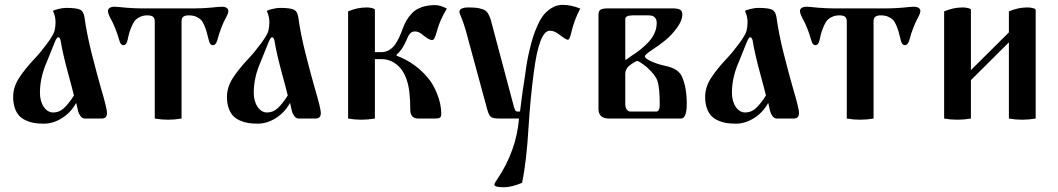

<svg xmlns="http://www.w3.org/2000/svg" viewBox="-20 -497 4436 805"><path d="M35.2 -90.8Q35.2 -130.9 58.6 -168Q82 -205.1 125 -251Q149.4 -276.4 177.2 -314Q205.1 -351.6 209 -369.1Q212.9 -386.7 212.9 -404.3Q212.9 -427.7 202.1 -451.2Q207 -455.1 225.6 -459.5Q244.1 -463.9 256.8 -463.9Q298.8 -463.9 314.5 -457Q330.1 -450.2 334 -425.8Q343.8 -355.5 363.3 -277.3Q384.8 -192.4 402.3 -130.9Q428.7 -42 428.7 -23.4Q428.7 0 406.2 0H335.9Q325.2 0 317.9 -9.8Q310.5 -19.5 307.6 -30.3Q304.7 -41 299.8 -64.5H298.8Q277.3 -25.4 240.2 -2Q203.1 21.5 164.1 21.5Q141.6 21.5 123.5 18.6Q105.5 15.6 88.4 7.8Q71.3 0 60.1 -12.2Q48.8 -24.4 42 -44.4Q35.2 -64.5 35.2 -90.8ZM147.5 -108.4Q147.5 -72.3 163.6 -48.8Q179.7 -25.4 203.1 -25.4Q228.5 -25.4 248 -43.5Q267.6 -61.5 290 -96.7Q282.2 -128.9 266.6 -185.5Q242.2 -275.4 234.4 -326.2Q231.4 -340.8 223.6 -340.8Q216.8 -340.8 204.1 -306.6Q194.3 -281.2 175.8 -236.3Q147.5 -171.9 147.5 -108.4Z M432.6 -451.2Q432.6 -459 439.9 -463.9Q447.3 -468.8 460 -468.8Q469.7 -468.8 507.8 -464.8Q544.9 -461.9 568.4 -461.9H801.8Q826.2 -461.9 861.3 -464.8Q900.4 -468.8 910.2 -468.8Q922.9 -468.8 930.2 -463.9Q937.5 -459 937.5 -451.2Q937.5 -441.4 927.7 -423.8Q906.2 -384.8 890.6 -327.1Q884.8 -307.6 872.6 -307.6Q860.4 -307.6 855.5 -328.1Q849.6 -351.6 846.2 -363.8Q842.8 -376 836.4 -391.1Q830.1 -406.2 822.3 -414.1Q814.5 -421.9 801.8 -427.2Q789.1 -432.6 771.5 -432.6Q756.8 -432.6 749 -427.2Q741.2 -421.9 741.2 -406.2V0Q712.9 4.9 684.6 4.9Q656.2 4.9 628.9 0V-406.2Q628.9 -421.9 621.1 -427.2Q613.3 -432.6 597.7 -432.6Q582 -432.6 569.3 -427.2Q556.6 -421.9 548.8 -414.1Q541 -406.2 534.2 -391.1Q527.3 -376 523.4 -363.8Q519.5 -351.6 514.6 -328.1Q509.8 -307.6 497.6 -307.6Q485.4 -307.6 480.5 -327.1Q463.9 -384.8 441.4 -423.8Q432.6 -441.4 432.6 -451.2Z M931.6 -90.8Q931.6 -130.9 955.1 -168Q978.5 -205.1 1021.5 -251Q1045.9 -276.4 1073.7 -314Q1101.6 -351.6 1105.5 -369.1Q1109.4 -386.7 1109.4 -404.3Q1109.4 -427.7 1098.6 -451.2Q1103.5 -455.1 1122.1 -459.5Q1140.6 -463.9 1153.3 -463.9Q1195.3 -463.9 1210.9 -457Q1226.6 -450.2 1230.5 -425.8Q1240.2 -355.5 1259.8 -277.3Q1281.2 -192.4 1298.8 -130.9Q1325.2 -42 1325.2 -23.4Q1325.2 0 1302.7 0H1232.4Q1221.7 0 1214.4 -9.8Q1207 -19.5 1204.1 -30.3Q1201.2 -41 1196.3 -64.5H1195.3Q1173.8 -25.4 1136.7 -2Q1099.6 21.5 1060.5 21.5Q1038.1 21.5 1020 18.6Q1002 15.6 984.9 7.8Q967.8 0 956.5 -12.2Q945.3 -24.4 938.5 -44.4Q931.6 -64.5 931.6 -90.8ZM1043.9 -108.4Q1043.9 -72.3 1060.1 -48.8Q1076.2 -25.4 1099.6 -25.4Q1125 -25.4 1144.5 -43.5Q1164.1 -61.5 1186.5 -96.7Q1178.7 -128.9 1163.1 -185.5Q1138.7 -275.4 1130.9 -326.2Q1127.9 -340.8 1120.1 -340.8Q1113.3 -340.8 1100.6 -306.6Q1090.8 -281.2 1072.3 -236.3Q1043.9 -171.9 1043.9 -108.4Z M1439.5 0V-449.2Q1477.5 -465.8 1517.6 -465.8Q1529.3 -465.8 1540.5 -462.9Q1551.8 -460 1551.8 -455.1V-278.3H1578.1Q1613.3 -278.3 1636.7 -310.5Q1653.3 -334 1668.9 -377.9Q1675.8 -396.5 1684.1 -411.1Q1692.4 -425.8 1707.5 -441.9Q1722.7 -458 1747.6 -466.8Q1772.5 -475.6 1804.7 -475.6Q1826.2 -475.6 1853.5 -460.9Q1824.2 -413.1 1812.5 -368.2Q1806.6 -346.7 1802.2 -337.9Q1797.9 -329.1 1791 -329.1Q1779.3 -329.1 1753.9 -349.6Q1736.3 -365.2 1720.7 -365.2Q1707 -365.2 1699.2 -356.4Q1691.4 -347.7 1682.6 -325.2Q1666 -287.1 1642.6 -267.6V-263.7Q1722.7 -233.4 1775.4 -168.9Q1796.9 -143.6 1813.5 -101.6Q1830.1 -59.6 1830.1 -19.5Q1830.1 -7.8 1824.7 -3.9Q1819.3 0 1804.7 0H1734.4Q1700.2 0 1700.2 -36.1Q1700.2 -119.1 1685.5 -161.1Q1671.9 -203.1 1643.6 -226.1Q1615.2 -249 1580.1 -249H1551.8V0Q1523.4 4.9 1495.1 4.9Q1466.8 4.9 1439.5 0Z M1906.2 -447.3Q1906.2 -457 1916.5 -461.4Q1926.8 -465.8 1939.5 -465.8Q1963.9 -465.8 1976.6 -464.4Q1989.3 -462.9 2002.9 -458.5Q2016.6 -454.1 2023.9 -443.8Q2031.2 -433.6 2037.1 -416L2134.8 -48.8Q2138.7 -37.1 2141.1 -33.2Q2143.6 -29.3 2149.4 -29.3H2160.2Q2171.9 -125 2181.6 -181.6Q2185.5 -212.9 2189.5 -235.8Q2193.4 -258.8 2201.2 -291.5Q2209 -324.2 2216.8 -347.7Q2224.6 -371.1 2236.8 -397Q2249 -422.9 2263.2 -439Q2277.3 -455.1 2296.9 -465.8Q2316.4 -476.6 2338.9 -476.6Q2375 -476.6 2413.1 -460.9Q2387.7 -416 2373 -351.6Q2367.2 -330.1 2361.3 -330.1Q2353.5 -330.1 2324.2 -352.5Q2304.7 -368.2 2285.2 -368.2Q2240.2 -368.2 2217.8 -191.4Q2203.1 -80.1 2196.3 33.2Q2187.5 181.6 2168.9 269.5Q2125 288.1 2092.8 288.1Q2052.7 288.1 2052.7 277.3Q2052.7 271.5 2064.5 254.9Q2144.5 136.7 2156.2 0H2076.2Q2048.8 0 2039.6 -5.9Q2030.3 -11.7 2023.4 -36.1L1939.5 -344.7Q1927.7 -392.6 1909.2 -436.5Q1906.2 -443.4 1906.2 -447.3Z M2489.3 -40V-435.5Q2489.3 -451.2 2498 -456.5Q2506.8 -461.9 2530.3 -461.9H2797.9Q2821.3 -461.9 2831.1 -456.5Q2840.8 -451.2 2840.8 -436.5Q2840.8 -411.1 2818.4 -380.4Q2795.9 -349.6 2769.5 -328.1Q2743.2 -306.6 2712.9 -287.1Q2683.6 -267.6 2683.6 -260.7Q2683.6 -252 2709.5 -240.2Q2735.4 -228.5 2761.7 -222.7Q2799.8 -214.8 2815.9 -203.1Q2832 -191.4 2838.9 -176.8Q2859.4 -130.9 2859.4 -62.5Q2859.4 0 2835 0H2534.2Q2489.3 0 2489.3 -40ZM2601.6 -61.5Q2601.6 -46.9 2607.4 -38.1Q2613.3 -29.3 2624 -29.3H2731.4Q2746.1 -29.3 2746.1 -58.6Q2746.1 -128.9 2736.3 -158.2Q2727.5 -183.6 2690.4 -216.8Q2659.2 -241.2 2652.3 -241.2Q2645.5 -241.2 2627.9 -228.5Q2618.2 -221.7 2613.8 -217.3Q2609.4 -212.9 2605.5 -205.1Q2601.6 -197.3 2601.6 -187.5ZM2601.6 -248 2604.5 -246.1Q2618.2 -256.8 2626 -261.7Q2647.5 -275.4 2663.6 -288.1Q2679.7 -300.8 2696.8 -318.4Q2713.9 -335.9 2723.6 -356.9Q2733.4 -377.9 2733.4 -400.4Q2733.4 -432.6 2699.2 -432.6H2633.8Q2601.6 -432.6 2601.6 -417Z M2936.5 -90.8Q2936.5 -130.9 2960 -168Q2983.4 -205.1 3026.4 -251Q3050.8 -276.4 3078.6 -314Q3106.4 -351.6 3110.4 -369.1Q3114.3 -386.7 3114.3 -404.3Q3114.3 -427.7 3103.5 -451.2Q3108.4 -455.1 3127 -459.5Q3145.5 -463.9 3158.2 -463.9Q3200.2 -463.9 3215.8 -457Q3231.4 -450.2 3235.4 -425.8Q3245.1 -355.5 3264.6 -277.3Q3286.1 -192.4 3303.7 -130.9Q3330.1 -42 3330.1 -23.4Q3330.1 0 3307.6 0H3237.3Q3226.6 0 3219.2 -9.8Q3211.9 -19.5 3209 -30.3Q3206.1 -41 3201.2 -64.5H3200.2Q3178.7 -25.4 3141.6 -2Q3104.5 21.5 3065.4 21.5Q3043 21.5 3024.9 18.6Q3006.8 15.6 2989.7 7.8Q2972.7 0 2961.4 -12.2Q2950.2 -24.4 2943.4 -44.4Q2936.5 -64.5 2936.5 -90.8ZM3048.8 -108.4Q3048.8 -72.3 3064.9 -48.8Q3081.1 -25.4 3104.5 -25.4Q3129.9 -25.4 3149.4 -43.5Q3168.9 -61.5 3191.4 -96.7Q3183.6 -128.9 3168 -185.5Q3143.6 -275.4 3135.7 -326.2Q3132.8 -340.8 3125 -340.8Q3118.2 -340.8 3105.5 -306.6Q3095.7 -281.2 3077.1 -236.3Q3048.8 -171.9 3048.8 -108.4Z M3334 -451.2Q3334 -459 3341.3 -463.9Q3348.6 -468.8 3361.3 -468.8Q3371.1 -468.8 3409.2 -464.8Q3446.3 -461.9 3469.7 -461.9H3703.1Q3727.5 -461.9 3762.7 -464.8Q3801.8 -468.8 3811.5 -468.8Q3824.2 -468.8 3831.5 -463.9Q3838.9 -459 3838.9 -451.2Q3838.9 -441.4 3829.1 -423.8Q3807.6 -384.8 3792 -327.1Q3786.1 -307.6 3773.9 -307.6Q3761.7 -307.6 3756.8 -328.1Q3751 -351.6 3747.6 -363.8Q3744.1 -376 3737.8 -391.1Q3731.4 -406.2 3723.6 -414.1Q3715.8 -421.9 3703.1 -427.2Q3690.4 -432.6 3672.9 -432.6Q3658.2 -432.6 3650.4 -427.2Q3642.6 -421.9 3642.6 -406.2V0Q3614.3 4.9 3585.9 4.9Q3557.6 4.9 3530.3 0V-406.2Q3530.3 -421.9 3522.5 -427.2Q3514.6 -432.6 3499 -432.6Q3483.4 -432.6 3470.7 -427.2Q3458 -421.9 3450.2 -414.1Q3442.4 -406.2 3435.5 -391.1Q3428.7 -376 3424.8 -363.8Q3420.9 -351.6 3416 -328.1Q3411.1 -307.6 3398.9 -307.6Q3386.7 -307.6 3381.8 -327.1Q3365.2 -384.8 3342.8 -423.8Q3334 -441.4 3334 -451.2Z M3938.5 0V-449.2Q3976.6 -465.8 4016.6 -465.8Q4028.3 -465.8 4039.6 -462.9Q4050.8 -460 4050.8 -455.1V-203.1L4210 -361.3V-449.2Q4248 -465.8 4288.1 -465.8Q4299.8 -465.8 4311 -462.9Q4322.3 -460 4322.3 -455.1V0Q4293.9 4.9 4265.6 4.9Q4237.3 4.9 4210 0V-319.3L4050.8 -161.1V0Q4022.5 4.9 3994.1 4.9Q3965.8 4.9 3938.5 0Z"/></svg>

Font: Monomakh Unicode TT
Style: Medium
Weight: 500
Designer: Alexey Kryukov, Aleksandr Andreev
Version: Version 1.1